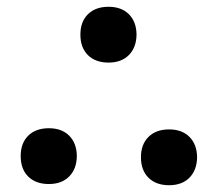

<svg xmlns="http://www.w3.org/2000/svg" viewBox="-20 -539 640 566"><path d="M395.5 -75.5Q395.5 -113.5 417.8 -135.5Q440 -157.5 478.5 -157.5Q516.5 -157.5 538.5 -135.5Q560.5 -113.5 561 -75.5Q560.5 -37.5 538.5 -15.2Q516.5 7 478.5 7Q440 7 417.8 -15Q395.5 -37 395.5 -75.5ZM217 -437Q217 -475 239.2 -497Q261.5 -519 300 -519Q338 -519 360 -497Q382 -475 382.5 -437Q382 -399 360 -376.8Q338 -354.5 300 -354.5Q261.5 -354.5 239.2 -376.5Q217 -398.5 217 -437ZM41 -79Q41 -117 63.2 -139Q85.5 -161 124 -161Q162 -161 184 -139Q206 -117 206.5 -79Q206 -41 184 -18.8Q162 3.5 124 3.5Q85.5 3.5 63.2 -18.5Q41 -40.5 41 -79Z"/></svg>

Font: JuliaMono Black
Style: Regular
Weight: 900
Monospace: yes
Designer: cormullion
Foundry: corm
Version: Version 0.054; ttfautohint (v1.8.4)